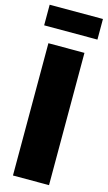

<svg xmlns="http://www.w3.org/2000/svg" viewBox="-140 -974 572 1020"><g transform="rotate(15 145.5 -463.5)"><path d="M243.7 -727.5V0H45.4V-727.5ZM292 -926.8V-813.5H-1V-926.8Z"/></g></svg>

Font: Inter 17pt Black
Style: Regular
Weight: 900
Version: Version 4.001;git-66647c0bb